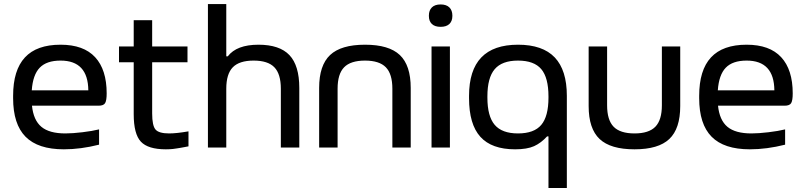

<svg xmlns="http://www.w3.org/2000/svg" viewBox="-20 -730 3986 950"><path d="M507.8 -268.1Q507.8 -232.4 500 -219.7Q492.2 -207 467.8 -207H138.2Q145.5 -135.3 184.8 -102.5Q224.1 -69.8 303.2 -69.8Q339.4 -69.8 387.9 -75.7Q436.5 -81.5 470.2 -89.8V-14.2Q379.4 8.8 295.9 8.8Q168 8.8 106.4 -53.5Q44.9 -115.7 44.9 -244.1V-255.9Q44.9 -382.8 103.3 -445.8Q161.6 -508.8 279.8 -508.8Q393.6 -508.8 450.7 -447Q507.8 -385.3 507.8 -268.1ZM137.2 -283.2H417Q415.5 -430.2 279.8 -430.2Q210.4 -430.2 176.5 -395Q142.6 -359.9 137.2 -283.2Z M816.9 -69.8Q854 -69.8 912.6 -80.1V-5.9Q905.3 -4.4 890.4 -1.7Q875.5 1 869.9 2Q864.3 2.9 853.3 4.6Q842.3 6.3 835.4 7.1Q828.6 7.8 819.3 8.3Q810.1 8.8 800.8 8.8Q712.4 8.8 677 -29.1Q641.6 -66.9 641.6 -165V-421.9H568.8V-500H641.6V-629.9H732.9V-500H907.7V-421.9H732.9V-168.9Q732.9 -108.4 749.5 -89.1Q766.1 -69.8 816.9 -69.8Z M1008.8 -710H1099.6V-451.2H1106.9Q1150.9 -508.8 1258.8 -508.8Q1363.3 -508.8 1412.1 -457.3Q1460.9 -405.8 1460.9 -294.9V0H1369.6V-291Q1369.6 -363.8 1337.6 -397Q1305.7 -430.2 1234.9 -430.2Q1164.1 -430.2 1131.8 -397Q1099.6 -363.8 1099.6 -291V0H1008.8Z M1559.1 -294.9Q1559.1 -406.7 1613.3 -457.8Q1667.5 -508.8 1786.1 -508.8Q1904.3 -508.8 1958.3 -457.8Q2012.2 -406.7 2012.2 -294.9V0H1921.4V-291Q1921.4 -363.8 1889.2 -397Q1856.9 -430.2 1786.1 -430.2Q1714.8 -430.2 1682.6 -397Q1650.4 -363.8 1650.4 -291V0H1559.1Z M2115.2 -500H2206.1V0H2115.2ZM2102.1 -650.9V-652.8Q2102.1 -678.7 2116.9 -693.4Q2131.8 -708 2160.2 -708Q2188.5 -708 2203.4 -693.4Q2218.3 -678.7 2218.3 -652.8V-650.9Q2218.3 -625.5 2203.4 -611.3Q2188.5 -597.2 2160.2 -597.2Q2131.8 -597.2 2116.9 -611.3Q2102.1 -625.5 2102.1 -650.9Z M2300.8 -255.9Q2300.8 -508.8 2543 -508.8Q2665 -508.8 2724.9 -445.8Q2784.7 -382.8 2784.7 -255.9V200.2H2693.8V-55.2H2687Q2657.2 -22.5 2622.6 -6.8Q2587.9 8.8 2528.8 8.8Q2412.6 8.8 2356.7 -53.2Q2300.8 -115.2 2300.8 -244.1ZM2391.6 -247.1Q2391.6 -154.8 2427.7 -112.3Q2463.9 -69.8 2543 -69.8Q2622.6 -69.8 2658.2 -112.1Q2693.8 -154.3 2693.8 -247.1V-252.9Q2693.8 -345.7 2658.2 -387.9Q2622.6 -430.2 2543 -430.2Q2463.9 -430.2 2427.7 -387.7Q2391.6 -345.2 2391.6 -252.9Z M2892.6 -205.1V-500H2983.9V-209Q2983.9 -136.2 3016.1 -103Q3048.3 -69.8 3119.6 -69.8Q3190.4 -69.8 3222.7 -103Q3254.9 -136.2 3254.9 -209V-500H3345.7V-205.1Q3345.7 -93.3 3291.7 -42.2Q3237.8 8.8 3119.6 8.8Q3001 8.8 2946.8 -42.2Q2892.6 -93.3 2892.6 -205.1Z M3902.3 -268.1Q3902.3 -232.4 3894.5 -219.7Q3886.7 -207 3862.3 -207H3532.7Q3540 -135.3 3579.3 -102.5Q3618.7 -69.8 3697.8 -69.8Q3733.9 -69.8 3782.5 -75.7Q3831.1 -81.5 3864.7 -89.8V-14.2Q3773.9 8.8 3690.4 8.8Q3562.5 8.8 3501 -53.5Q3439.5 -115.7 3439.5 -244.1V-255.9Q3439.5 -382.8 3497.8 -445.8Q3556.2 -508.8 3674.3 -508.8Q3788.1 -508.8 3845.2 -447Q3902.3 -385.3 3902.3 -268.1ZM3531.7 -283.2H3811.5Q3810.1 -430.2 3674.3 -430.2Q3605 -430.2 3571 -395Q3537.1 -359.9 3531.7 -283.2Z"/></svg>

Font: LT Wave Text
Style: Regular
Weight: 400
Designer: Daniel Lyons
Version: Version 2.5 (Glyphs App)